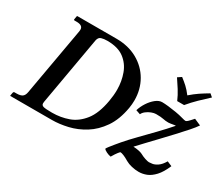

<svg xmlns="http://www.w3.org/2000/svg" viewBox="-115 -919 1391 1208"><g transform="rotate(30 580.5 -315.5)"><path d="M35 0 33 -2 37 -24Q39 -33 46 -33H60Q89 -33 102.5 -43Q116 -53 120 -77L207 -569Q208 -577 208 -582Q208 -613 162 -613H148Q140 -613 142 -621L146 -644L149 -646H433Q520 -646 586 -609Q652 -572 688.5 -508.5Q725 -445 725 -366Q725 -338 720 -309Q704 -217 662.5 -157Q621 -97 565.5 -62.5Q510 -28 450 -14Q390 0 336 0ZM237 -75Q236 -68 236 -63Q236 -49 251 -44.5Q266 -40 314 -40Q376 -40 432 -60Q488 -80 530 -133Q572 -186 589 -284Q597 -328 597 -369Q597 -430 577 -484.5Q557 -539 512 -572.5Q467 -606 390 -606Q365 -606 347 -600.5Q329 -595 324 -571ZM1113 -457 1161 -436Q1147 -415 1118.5 -382.5Q1090 -350 1054 -311.5Q1018 -273 981.5 -234.5Q945 -196 914 -163.5Q883 -131 865 -111Q887 -110 904 -106.5Q921 -103 931 -98Q949 -88 968.5 -81.5Q988 -75 998 -75Q1007 -75 1023 -77.5Q1039 -80 1059 -93.5Q1079 -107 1098 -139L1133 -124Q1110 -70 1083 -41Q1056 -12 1028 -1Q1000 10 972 10Q947 10 921 4Q895 -2 876 -13Q853 -27 836.5 -33.5Q820 -40 812 -40Q810 -40 799.5 -27Q789 -14 772 15Q757 13 739.5 4.5Q722 -4 718 -12Q720 -17 731.5 -32Q743 -47 758 -65Q773 -83 784 -96Q814 -131 857 -175Q900 -219 946 -266.5Q992 -314 1030 -358Q1027 -359 1016 -357Q1005 -355 994.5 -353.5Q984 -352 979 -352Q957 -352 940 -356Q923 -360 886 -360Q872 -360 853.5 -353Q835 -346 819.5 -334Q804 -322 798 -308L766 -319Q775 -349 793.5 -377.5Q812 -406 835.5 -425Q859 -444 882 -444Q900 -444 927.5 -441Q955 -438 985 -433Q1015 -428 1039 -421Q1060 -415 1067 -415Q1072 -415 1081.5 -423.5Q1091 -432 1113 -457ZM1010 -497H960Q945 -532 924.5 -564.5Q904 -597 884 -626L911 -644Q937 -624 956 -606.5Q975 -589 997 -560Q1028 -587 1055.5 -605.5Q1083 -624 1117 -644L1138 -626Q1105 -596 1072 -564Q1039 -532 1010 -497Z"/></g></svg>

Font: Libertinus Serif Semibold Italic
Style: Regular
Weight: 600
Italic angle: -11.5°
Designer: Philipp H. Poll, Khaled Hosny
Foundry: Caleb Maclennan
Version: Version 7.051;RELEASE